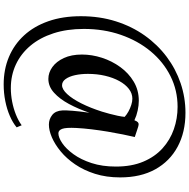

<svg xmlns="http://www.w3.org/2000/svg" viewBox="-12 -788 1055 1072"><g transform="rotate(90 516.0 -252.5)"><path d="M71 -176Q71 -281 99.5 -371Q128 -461 179 -532.8Q230 -604.5 297.8 -655.2Q365.5 -706 445.2 -733Q525 -760 610 -760Q718.5 -760 799.8 -716.2Q881 -672.5 926 -591.2Q971 -510 971 -395.5Q971 -318 951 -255Q931 -192 898.2 -144Q865.5 -96 826 -63.5Q786.5 -31 747.5 -14.2Q708.5 2.5 676 2.5Q646 2.5 622.5 -16Q599 -34.5 597 -73Q596 -91 599 -129.5Q602 -168 610 -224Q589 -161.5 561 -109.5Q533 -57.5 498 -26Q463 5.5 421 5.5Q386 5.5 355 -16.8Q324 -39 304.5 -81Q285 -123 285 -182Q285 -237.5 303 -293.5Q321 -349.5 355 -396.2Q389 -443 436.5 -471.2Q484 -499.5 543 -499.5Q568.5 -499.5 597.5 -493.2Q626.5 -487 652 -475Q657.5 -489.5 663.2 -494.5Q669 -499.5 677 -498.5Q681.5 -498 687.5 -496.2Q693.5 -494.5 706.8 -490Q720 -485.5 745.5 -477Q739 -449.5 731 -410.2Q723 -371 715.5 -326Q708 -281 702.5 -235.5Q697 -190 695 -150.5Q692 -92.5 700 -71.5Q708 -50.5 724.5 -50.5Q748 -50.5 779.8 -72Q811.5 -93.5 841.5 -134.8Q871.5 -176 891 -235.8Q910.5 -295.5 910.5 -371.5Q910.5 -459.5 883.2 -524.2Q856 -589 808.8 -631.8Q761.5 -674.5 701.8 -695.2Q642 -716 577 -716Q485 -716 405.8 -676.5Q326.5 -637 267.2 -565.8Q208 -494.5 175 -399.2Q142 -304 142 -192.5Q142 -98.5 166.5 -23Q191 52.5 235.5 105.5Q280 158.5 340.5 186.8Q401 215 472.5 215Q509.5 215 547.5 207.8Q585.5 200.5 620 186.8Q654.5 173 680 154.5L691.5 182.5Q666 204 628 220.5Q590 237 544.8 246Q499.5 255 452 255Q368.5 255 298.8 225.8Q229 196.5 178 141Q127 85.5 99 5.5Q71 -74.5 71 -176ZM393 -215.5Q393 -176.5 400.2 -143.5Q407.5 -110.5 421.8 -90.8Q436 -71 456.5 -71Q479.5 -71 506 -99.8Q532.5 -128.5 557.8 -178.8Q583 -229 603.5 -293Q609.5 -312.5 615.8 -335.8Q622 -359 626.8 -381.5Q631.5 -404 633 -420.5Q620.5 -432 602.8 -441.8Q585 -451.5 566.2 -457.5Q547.5 -463.5 531.5 -463.5Q502 -463.5 476.8 -444Q451.5 -424.5 432.8 -390.2Q414 -356 403.5 -311.2Q393 -266.5 393 -215.5Z"/></g></svg>

Font: Merriweather 120pt SemiBold
Style: Regular
Weight: 600
Version: Version 2.100